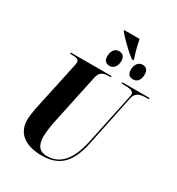

<svg xmlns="http://www.w3.org/2000/svg" viewBox="-238 -1182 1232 1339"><g transform="rotate(30 378.0 -513.0)"><path d="M514 -886H526L527 -893C510 -937 497 -997 488 -1036H365V-1028C388 -999 461 -924 514 -886ZM401 -768C427 -768 456 -788 456 -840C456 -875 436 -891 409 -891C374 -891 354 -861 354 -819C354 -784 372 -768 401 -768ZM590 -768C617 -768 644 -788 644 -840C644 -875 625 -891 598 -891C564 -891 543 -861 543 -819C543 -784 561 -768 590 -768ZM305 10C456 10 521 -79 553 -232L639 -645C649 -697 693 -704 737 -704H754L756 -714H538L536 -704H551C598 -704 633 -700 633 -673C633 -667 631 -653 628 -640L544 -242C511 -87 447 -5 335 -5C280 -5 248 -37 248 -114C248 -154 260 -222 267 -252L351 -647C362 -697 395 -704 433 -704H448L450 -714H123L121 -704H133C169 -704 193 -700 193 -676C193 -666 190 -652 185 -629L104 -253C99 -227 92 -181 92 -157C92 -51 167 10 305 10Z"/></g></svg>

Font: Noto Serif Display Condensed ExtraBold
Style: Italic
Weight: 800
Width: 3
Italic angle: -12°
Designer: Monotype Design Team
Foundry: Monotype Imaging Inc.
Version: Version 2.009